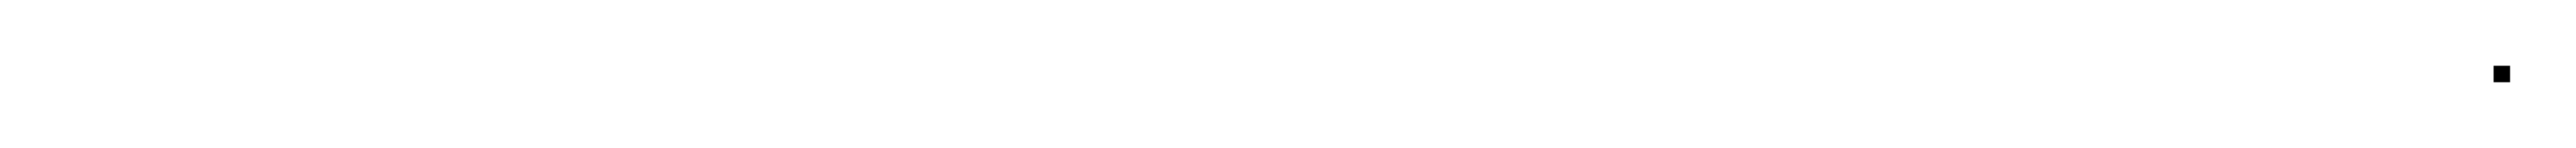

<svg xmlns="http://www.w3.org/2000/svg" viewBox="-20 -567 783 45"><path d="M738 -542V-547H743V-542Z"/></svg>

Font: FRB American Cursive Just Beginnings
Style: Italic
Weight: 400
Italic angle: -25°
Version: Version 2.0;Modular Font Editor K font №1